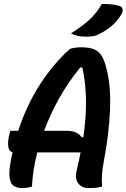

<svg xmlns="http://www.w3.org/2000/svg" viewBox="-20 -951 645 979"><path d="M143 0Q119 8 94 8Q49 8 35.5 -21.5Q22 -51 32 -112Q37 -144 44 -175Q25 -179 22 -205Q19 -231 27 -262L33 -284H73Q116 -416 184.5 -521.5Q253 -627 337 -702Q364 -710 393 -710Q437 -710 462 -698.5Q487 -687 500.5 -663Q514 -639 523 -601Q546 -513 541 -391Q536 -269 509 -126Q502 -91 500 -61Q498 -31 501 0Q489 4 471.5 6Q454 8 430 8Q398 8 379 -16Q360 -40 372 -87Q383 -132 391 -174H170Q147 -84 143 0ZM321 -284Q349 -284 367.5 -275Q386 -266 397 -251L405 -252Q420 -356 418.5 -443Q417 -530 400 -606L390 -608Q327 -531 281 -448.5Q235 -366 205 -284ZM499 -931Q526 -931 550 -928.5Q574 -926 591 -920Q603 -916 605 -904Q607 -892 599 -878Q579 -845 552.5 -821.5Q526 -798 491 -780Q473 -770 457 -767Q441 -764 418 -764Q393 -764 374.5 -768.5Q356 -773 342 -781Q397 -815 435 -849.5Q473 -884 499 -931Z"/></svg>

Font: Recursive Mn Csl St SmB
Style: Italic
Weight: 600
Italic angle: -15°
Monospace: yes
Version: Version 1.079;hotconv 1.0.112;makeotfexe 2.5.65598; ttfautoh